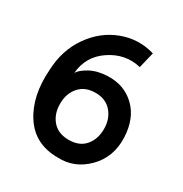

<svg xmlns="http://www.w3.org/2000/svg" viewBox="-143 -690 775 814"><g transform="rotate(30 244.0 -283.5)"><path d="M453 -201Q457 -106 395.5 -44Q334 18 251 14Q139 14 82.5 -72.5Q26 -159 36 -292Q40 -389 91 -462Q142 -535 220.5 -564.5Q299 -594 380 -570L361 -492Q282 -511 211 -464Q140 -417 133 -332Q144 -351 178.5 -370Q213 -389 263 -391Q343 -394 396 -343Q449 -292 453 -201ZM361 -189Q361 -238 332.5 -271Q304 -304 254 -304Q203 -304 174.5 -271.5Q146 -239 146 -189Q146 -139 174 -106.5Q202 -74 254 -74Q306 -74 333.5 -106.5Q361 -139 361 -189Z"/></g></svg>

Font: MB Grotesk
Style: Regular
Weight: 400
Designer: Nawras Khrais
Foundry: Nawras Khrais
Version: Version 1.000;PS 001.000;hotconv 1.0.88;makeotf.lib2.5.64775